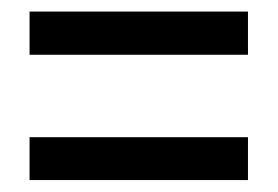

<svg xmlns="http://www.w3.org/2000/svg" viewBox="-20 -517 478 330"><path d="M30.8 -422.9V-497.1H406.2V-422.9ZM30.8 -207.5V-281.2H406.2V-207.5Z"/></svg>

Font: Open Sans Condensed Medium
Style: Regular
Weight: 500
Width: 3
Designer: Monotype Design Team
Foundry: Monotype Imaging Inc.
Version: Version 3.000